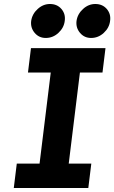

<svg xmlns="http://www.w3.org/2000/svg" viewBox="-20 -941 573 961"><path d="M49 0 64 -122H178L234 -578H120L135 -700H508L493 -578H380L324 -122H437L422 0ZM436 -751Q402 -751 380.5 -776.5Q359 -802 363 -836Q368 -871 395.5 -896Q423 -921 457 -921Q493 -921 514.5 -896Q536 -871 531 -836Q527 -802 499.5 -776.5Q472 -751 436 -751ZM209 -751Q175 -751 153.5 -776.5Q132 -802 136 -836Q141 -871 168.5 -896Q196 -921 230 -921Q266 -921 287.5 -896Q309 -871 304 -836Q300 -802 272.5 -776.5Q245 -751 209 -751Z"/></svg>

Font: Inclusive Sans
Style: Bold Italic
Weight: 700
Italic angle: -7°
Designer: Olivia King
Foundry: Olivia King
Version: Version 2.004